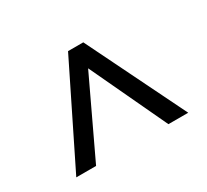

<svg xmlns="http://www.w3.org/2000/svg" viewBox="-89 -783 707 655"><g transform="rotate(-30 265.0 -455.5)"><path d="M45 -262 236 -649H296L486 -262H408L266 -564L123 -262Z"/></g></svg>

Font: Faustina Light Medium
Style: Regular
Weight: 500
Version: Version 1.200